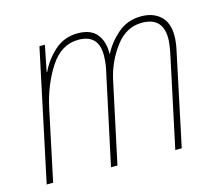

<svg xmlns="http://www.w3.org/2000/svg" viewBox="-82 -642 858 747"><g transform="rotate(-15 347.0 -268.5)"><path d="M19 0H45L105 -283Q124 -373 169 -442.5Q214 -512 283 -512Q364 -512 364 -429Q364 -418 362.5 -401Q361 -384 357 -368L278 0H304L374 -327Q390 -398 433 -455Q476 -512 539 -512Q623 -512 623 -427Q623 -406 615 -366L537 0H563L640 -364Q649 -402 649 -431Q649 -484 619.5 -510.5Q590 -537 543 -537Q487 -537 447.5 -502.5Q408 -468 388 -427H387Q388 -477 364 -507Q340 -537 287 -537Q232 -537 193 -501.5Q154 -466 134 -422H132L153 -527H131Z"/></g></svg>

Font: Noto Sans UI SemiCondensed Thin
Style: Italic
Weight: 250
Width: 4
Italic angle: -12°
Designer: Monotype Design Team
Foundry: Monotype Imaging Inc.
Version: Version 1.901